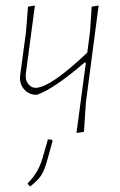

<svg xmlns="http://www.w3.org/2000/svg" viewBox="-20 -476 434 693"><path d="M106 -456 73 -209V-198Q73 -183 83.5 -171Q94 -159 108 -159Q161 -159 295 -286L305 -362L311 -452L336 -456L290 -106L283 0L256 4L290 -250H285Q174 -155 114 -134H103Q79 -138 65 -156Q51 -174 52 -197L53 -206L74 -362L81 -452ZM89 197 81 189 80 185Q118 149 134 93L153 27L166 28L170 32L152 97Q141 138 129 156.5Q117 175 89 197Z"/></svg>

Font: Alegreya Sans Thin
Style: Italic
Weight: 100
Italic angle: -7°
Designer: Juan Pablo del Peral
Foundry: Huerta Tipografica
Version: Version 2.007